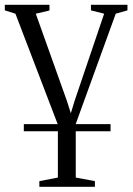

<svg xmlns="http://www.w3.org/2000/svg" viewBox="-26 -532 537 778"><path d="M70.5 0V-29H422V0ZM133.5 225V202L208.5 187.5V-27L36.5 -476.5L-6.5 -490V-512.5H174.5V-489.5L119 -476.5L245.5 -122L261 -73L276 -122.5L396 -476.5L342.5 -490V-512.5H490.5V-490L443 -476.5L281 -30V187.5L358.5 202V225Z"/></svg>

Font: Merriweather 120pt Light
Style: Regular
Weight: 300
Version: Version 2.100